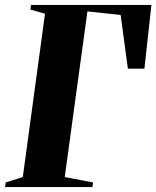

<svg xmlns="http://www.w3.org/2000/svg" viewBox="-36 -763 637 783"><path d="M-15.5 0 -12.5 -19 57 -41 147.5 -707 88 -724 90.5 -743H581.5L553 -483H485.5L456 -702L320.5 -716.5L228 -41L343.5 -19L341 0Z"/></svg>

Font: Merriweather 144pt ExtraBold
Style: Italic
Weight: 800
Italic angle: -7.8°
Version: Version 2.101